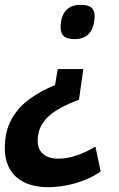

<svg xmlns="http://www.w3.org/2000/svg" viewBox="-45 -564 492 795"><path d="M300 -278 282 -151Q236 -134 203 -115.5Q170 -97 150 -76.5Q130 -56 120.5 -32.5Q111 -9 111 18Q111 44 122 60.5Q133 77 152 85Q171 93 196 93Q233 93 271.5 80Q310 67 350 43L372 146Q342 167 305.5 181.5Q269 196 230 203.5Q191 211 154 211Q117 211 84.5 202Q52 193 27.5 173.5Q3 154 -11 123Q-25 92 -25 49Q-25 -18 1 -67Q27 -116 73.5 -151Q120 -186 183 -212L194 -278ZM347 -496Q346 -469 337.5 -447.5Q329 -426 311 -414Q293 -402 264 -402Q233 -402 219.5 -414Q206 -426 206 -451Q206 -479 215 -500Q224 -521 242 -532.5Q260 -544 289 -544Q320 -544 333.5 -532.5Q347 -521 347 -496Z"/></svg>

Font: Georama ExtraCondensed Thin SemiBold
Style: Italic
Weight: 600
Italic angle: -9°
Version: Version 1.001